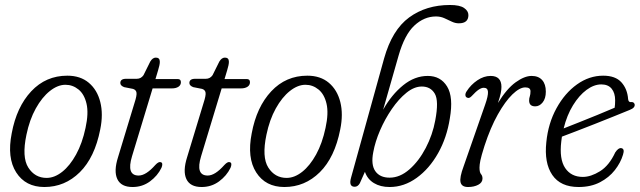

<svg xmlns="http://www.w3.org/2000/svg" viewBox="-20 -742 2565 770"><path d="M250 -438.5Q302.5 -438.5 336.2 -410Q370 -381.5 382.2 -332.8Q394.5 -284 382 -223Q360 -110.5 300 -51.2Q240 8 158 8Q82.5 8 45 -50.5Q7.5 -109 27 -207.5Q46.5 -313 105.2 -375.8Q164 -438.5 250 -438.5ZM167 -28.5Q198.5 -28.5 229.5 -53Q260.5 -77.5 285.2 -122.5Q310 -167.5 323 -229Q336 -288 327 -326.2Q318 -364.5 294.8 -383.2Q271.5 -402 242.5 -402Q211.5 -402 180 -377Q148.5 -352 123.5 -307Q98.5 -262 86 -201.5Q67 -111.5 93.5 -70Q120 -28.5 167 -28.5Z M513.5 -385.5 478 -392.5Q462.5 -398.5 462.5 -409Q462.5 -426 485.5 -426H528.5Q545.5 -426 555.5 -440.5L582.5 -495Q592 -511 605 -511Q621 -511 621 -494Q621 -482.5 614 -460L603.5 -425H692.5Q705.5 -425 705.5 -412.5Q705.5 -400.5 695.5 -394Q685.5 -387.5 669.5 -387.5H592L509.5 -115.5Q486 -38 536 -38Q565.5 -38 603 -80.5Q616.5 -95 625 -91.5Q630.5 -90 630.8 -83.5Q631 -77 627.5 -69Q612 -37 581.5 -14.5Q551 8 511.5 8Q465.5 8 450.5 -23.8Q435.5 -55.5 453.5 -112L519.5 -329.5Q529 -358.5 527.5 -370Q526 -381.5 513.5 -385.5Z M790.5 -385.5 755 -392.5Q739.5 -398.5 739.5 -409Q739.5 -426 762.5 -426H805.5Q822.5 -426 832.5 -440.5L859.5 -495Q869 -511 882 -511Q898 -511 898 -494Q898 -482.5 891 -460L880.5 -425H969.5Q982.5 -425 982.5 -412.5Q982.5 -400.5 972.5 -394Q962.5 -387.5 946.5 -387.5H869L786.5 -115.5Q763 -38 813 -38Q842.5 -38 880 -80.5Q893.5 -95 902 -91.5Q907.5 -90 907.8 -83.5Q908 -77 904.5 -69Q889 -37 858.5 -14.5Q828 8 788.5 8Q742.5 8 727.5 -23.8Q712.5 -55.5 730.5 -112L796.5 -329.5Q806 -358.5 804.5 -370Q803 -381.5 790.5 -385.5Z M1212.5 -438.5Q1265 -438.5 1298.8 -410Q1332.5 -381.5 1344.8 -332.8Q1357 -284 1344.5 -223Q1322.5 -110.5 1262.5 -51.2Q1202.5 8 1120.5 8Q1045 8 1007.5 -50.5Q970 -109 989.5 -207.5Q1009 -313 1067.8 -375.8Q1126.5 -438.5 1212.5 -438.5ZM1129.5 -28.5Q1161 -28.5 1192 -53Q1223 -77.5 1247.8 -122.5Q1272.5 -167.5 1285.5 -229Q1298.5 -288 1289.5 -326.2Q1280.5 -364.5 1257.2 -383.2Q1234 -402 1205 -402Q1174 -402 1142.5 -377Q1111 -352 1086 -307Q1061 -262 1048.5 -201.5Q1029.5 -111.5 1056 -70Q1082.5 -28.5 1129.5 -28.5Z M1578.5 -519 1516.5 -302Q1550.5 -362.5 1596.8 -400Q1643 -437.5 1695.5 -437.5Q1747 -437.5 1773 -395.2Q1799 -353 1784 -267Q1772 -190 1737 -127.8Q1702 -65.5 1651.2 -28.8Q1600.5 8 1542.5 8Q1505.5 8 1479.5 -7.8Q1453.5 -23.5 1443.5 -53L1423 -7Q1415 7 1402.5 7Q1377.5 7 1388 -30L1520.5 -508Q1552.5 -622 1620.8 -672Q1689 -722 1784.5 -722Q1824 -722 1841.2 -710Q1858.5 -698 1858.5 -681.5Q1858.5 -648.5 1820 -648.5Q1805.5 -648.5 1791.2 -655.5Q1777 -662.5 1761.8 -669.2Q1746.5 -676 1728.5 -676Q1681 -676 1641.8 -639.5Q1602.5 -603 1578.5 -519ZM1671.5 -395Q1641 -395 1610 -370Q1579 -345 1551.5 -305Q1524 -265 1504.2 -219.2Q1484.5 -173.5 1477 -132Q1467 -81.5 1485.2 -55.5Q1503.5 -29.5 1542.5 -29.5Q1584 -29.5 1622 -62.8Q1660 -96 1687.5 -148.8Q1715 -201.5 1725.5 -259Q1740.5 -337.5 1723.8 -366.2Q1707 -395 1671.5 -395Z M1854.5 -350Q1847.5 -352 1846.5 -359.5Q1845.5 -367 1851.5 -376Q1868.5 -402.5 1894.5 -420Q1920.5 -437.5 1947.5 -437.5Q1991 -437.5 1991 -393.5Q1991 -382 1988 -367.5Q1985 -353 1977 -329Q2012.5 -386.5 2048 -412Q2083.5 -437.5 2112 -437.5Q2139.5 -437.5 2154.2 -421Q2169 -404.5 2169 -374.5Q2169 -347 2156.2 -331.2Q2143.5 -315.5 2126.5 -315.5Q2102 -315.5 2102 -339Q2102 -348 2104.8 -355.8Q2107.5 -363.5 2107.5 -376Q2107.5 -391.5 2086.5 -391.5Q2064 -391.5 2035 -363.5Q2006 -335.5 1976.5 -283Q1947 -230.5 1923 -157Q1910 -116 1906.5 -98.5Q1903 -81 1903 -70Q1903 -50.5 1909 -43.8Q1915 -37 1915 -26Q1915 -10 1898 -1Q1881 8 1857 8Q1831.5 8 1827 -11Q1822.5 -30 1839.5 -75.5L1925.5 -322Q1938 -357.5 1937 -373.8Q1936 -390 1920 -390Q1911 -390 1899.8 -382.5Q1888.5 -375 1871 -356Q1861.5 -346.5 1854.5 -350Z M2478.5 -121.5Q2469 -89.5 2445.8 -59.8Q2422.5 -30 2386 -11Q2349.5 8 2300.5 8Q2228 8 2195 -40.2Q2162 -88.5 2171 -172Q2178.5 -247.5 2211.8 -308Q2245 -368.5 2294 -403.5Q2343 -438.5 2399 -438.5Q2448 -438.5 2472 -412Q2496 -385.5 2499 -344.5Q2500.5 -332.5 2509 -332.5Q2521.5 -334.5 2525 -324.5Q2528.5 -310 2505 -301Q2477 -289.5 2439.8 -274.5Q2402.5 -259.5 2363.8 -244.2Q2325 -229 2290.8 -215.8Q2256.5 -202.5 2233.5 -194Q2232 -184.5 2231 -175Q2222.5 -104 2246.5 -68.2Q2270.5 -32.5 2317.5 -32.5Q2349.5 -32.5 2386.2 -55.2Q2423 -78 2447.5 -131Q2460 -149.5 2471 -148Q2486.5 -146 2478.5 -121.5ZM2391.5 -403.5Q2362 -403.5 2332.2 -381.5Q2302.5 -359.5 2278 -319.8Q2253.5 -280 2240.5 -227Q2266.5 -237 2302.5 -251.5Q2338.5 -266 2376.2 -281.2Q2414 -296.5 2445 -310Q2447 -322 2447 -339.5Q2447 -369 2433 -386.2Q2419 -403.5 2391.5 -403.5Z"/></svg>

Font: Fraunces 144pt S100 Light
Style: Italic
Weight: 300
Italic angle: -16°
Version: Version 1.000; ttfautohint (v1.8.3)